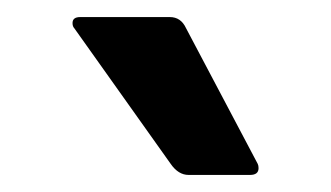

<svg xmlns="http://www.w3.org/2000/svg" viewBox="-20 -834 388 225"><path d="M201 -629Q189 -629 180 -642L67 -801Q65 -803 65 -807Q65 -814 74 -814H179Q192 -814 198 -801L282 -642Q283 -640 283 -637Q283 -629 273 -629Z"/></svg>

Font: LINE Seed Sans KR Bold
Style: Regular
Weight: 700
Designer: LINE BX Design & Sandoll Inc & Dalton Maag Ltd
Foundry: Sandoll Inc.
Version: Version 1.000